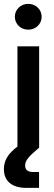

<svg xmlns="http://www.w3.org/2000/svg" viewBox="-32 -751 276 976"><path d="M101.6 204.1H166.5V123.5H137.2C108.4 123.5 95.7 111.8 95.7 90.3C95.7 65.9 112.8 44.9 166.5 0H167V-515.6H56.6V-5.9C8.3 30.3 -12.2 65.4 -12.2 108.9C-12.2 170.9 30.3 204.1 101.6 204.1ZM111.8 -600.1C149.9 -600.1 179.7 -628.9 179.7 -666C179.7 -702.6 149.9 -731.4 111.8 -731.4C73.2 -731.4 43.5 -702.6 43.5 -666C43.5 -628.9 73.2 -600.1 111.8 -600.1Z"/></svg>

Font: Raveo Display Display Medium
Style: Regular
Weight: 500
Designer: Jakub Foglar, Rasmus Andersson (Inter)
Foundry: Jakubfoglar.com
Version: Version 1.100;Glyphs 3.2.3 (3260)